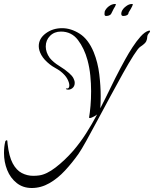

<svg xmlns="http://www.w3.org/2000/svg" viewBox="-167 -651 771 961"><path d="M-8 290Q-52 290 -83.5 265Q-115 240 -131 200Q-147 160 -147 115Q-147 100 -145.5 85Q-144 70 -140 55Q-136 51 -133 51Q-130 51 -130 57Q-130 63 -129 69Q-122 132 -103.5 166.5Q-85 201 -58 215Q-31 229 -1 229Q7 229 14.5 228.5Q22 228 29 227Q66 222 111.5 187Q157 152 200 103Q235 62 264 16.5Q293 -29 319 -78Q306 -68 292 -62.5Q278 -57 279 -64Q283 -87 286 -121Q289 -155 289 -195Q289 -233 285 -273Q281 -313 271 -350Q255 -409 223 -451Q191 -493 138 -493Q105 -493 83.5 -471.5Q62 -450 62 -418Q62 -404 67 -389.5Q72 -375 82 -361Q100 -339 129.5 -321Q159 -303 179 -285Q194 -272 200.5 -259.5Q207 -247 207 -236Q207 -219 195 -209.5Q183 -200 168 -203Q164 -204 163 -207Q162 -210 166 -208H169Q180 -208 180 -224Q180 -237 170 -256Q160 -275 136 -294Q124 -303 108.5 -311.5Q93 -320 82 -329Q53 -352 40 -375.5Q27 -399 27 -420Q27 -458 62 -484Q97 -510 144 -510Q188 -510 231.5 -482.5Q275 -455 302 -390Q323 -338 330 -279Q337 -220 337 -170Q337 -153 336.5 -137.5Q336 -122 335 -109Q361 -159 385.5 -210Q410 -261 436 -310Q445 -327 461 -356Q477 -385 496.5 -415Q516 -445 536.5 -468Q557 -491 576 -497Q578 -498 581 -498Q584 -498 584 -495Q584 -491 580 -487Q570 -476 570 -466Q570 -456 565 -444.5Q560 -433 534 -416Q524 -409 501 -373Q478 -337 448 -283Q418 -229 385 -168Q352 -107 321 -49Q290 9 265 54Q240 99 226 119Q195 163 158.5 202.5Q122 242 80 266Q38 290 -8 290ZM450 -571Q440 -571 440 -582Q440 -587 442 -593Q447 -607 463 -619Q478 -631 493 -631Q498 -631 498 -629Q497 -625 494.5 -619.5Q492 -614 488 -607L477 -589Q476 -579 468.5 -575Q461 -571 450 -571ZM364 -571Q356 -571 356 -581Q356 -584 356.5 -587Q357 -590 357 -593Q362 -607 377 -619Q393 -631 408 -631Q415 -631 413 -629Q412 -622 402 -607L393 -589Q387 -571 364 -571Z"/></svg>

Font: Grey Qo
Style: Regular
Weight: 400
Designer: Robert E. Leuschke
Foundry: Robert E. Leuschke
Version: Version 2.010